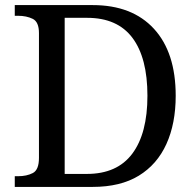

<svg xmlns="http://www.w3.org/2000/svg" viewBox="-20 -734 767 754"><path d="M38 0V-42H51Q85 -42 109 -54.5Q133 -67 133 -114V-604Q133 -648 108.5 -660Q84 -672 51 -672H38V-714H344Q499 -714 584.5 -621Q670 -528 670 -358Q670 -249 633.5 -168.5Q597 -88 525 -44Q453 0 344 0ZM321 -51Q440 -51 499.5 -130.5Q559 -210 559 -358Q559 -507 500 -585.5Q441 -664 322 -664H234V-51Z"/></svg>

Font: Noto Serif Khitan Small Script
Style: Regular
Weight: 400
Designer: LIU Zhao, ZHANG Congyu, Kushim JIANG
Foundry: Guyu Beijing Co. Ltd.
Version: Version 1.000; ttfautohint (v1.8.4.7-5d5b)